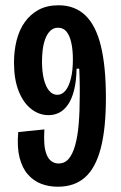

<svg xmlns="http://www.w3.org/2000/svg" viewBox="-20 -693 459 727"><path d="M199 14Q165 14 136 3Q107 -8 85.5 -32.5Q64 -57 54 -96.5Q44 -136 49 -193L148 -203Q146 -171 148 -147Q150 -123 157 -106.5Q164 -90 175.5 -82Q187 -74 202 -74Q225 -74 240 -91.5Q255 -109 264.5 -142.5Q274 -176 278 -224Q282 -272 282 -333Q282 -347 282 -362.5Q282 -378 281.5 -395.5Q281 -413 280 -433H270Q269 -385 260.5 -351.5Q252 -318 237.5 -297Q223 -276 204.5 -266.5Q186 -257 164 -257Q128 -257 98 -280.5Q68 -304 50.5 -348.5Q33 -393 33 -456Q33 -501 43 -540.5Q53 -580 74 -609.5Q95 -639 126.5 -656Q158 -673 202 -673Q263 -673 303 -635Q343 -597 362 -519Q381 -441 381 -322Q381 -206 361.5 -131.5Q342 -57 302 -21.5Q262 14 199 14ZM197 -334Q215 -334 228 -350Q241 -366 248.5 -396Q256 -426 256 -468Q256 -504 250 -531Q244 -558 232 -573Q220 -588 200 -588Q182 -588 170 -576Q158 -564 151 -544.5Q144 -525 141.5 -503Q139 -481 139 -461Q139 -422 146 -393.5Q153 -365 166 -349.5Q179 -334 197 -334Z"/></svg>

Font: Bricolage Grotesque 48pt Condensed Medium
Style: Regular
Weight: 500
Width: 3
Designer: Mathieu Triay
Foundry: Atelier Triay
Version: Version 1.001;gftools[0.9.33.dev8+g029e19f]